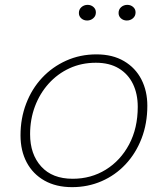

<svg xmlns="http://www.w3.org/2000/svg" viewBox="-20 -762 692 791"><path d="M277 9Q211 9 163.2 -18Q115.5 -45 90 -93Q64.5 -141 64.5 -204.5Q64.5 -274.5 87.8 -335.2Q111 -396 153.2 -441.2Q195.5 -486.5 252.8 -512.2Q310 -538 377.5 -538Q444 -538 491 -510.2Q538 -482.5 562.5 -434.8Q587 -387 587 -326.5Q587 -253 563.2 -191.5Q539.5 -130 497.2 -85Q455 -40 398.5 -15.5Q342 9 277 9ZM279.5 -25.5Q355 -25.5 415.8 -63Q476.5 -100.5 512 -167.2Q547.5 -234 547.5 -322Q547.5 -375 527.8 -416Q508 -457 469.5 -480.2Q431 -503.5 375 -503.5Q316 -503.5 266.5 -480.8Q217 -458 180.5 -417.5Q144 -377 124 -323.8Q104 -270.5 104 -209Q104 -126.5 149.8 -76Q195.5 -25.5 279.5 -25.5ZM339 -677.5Q325 -677.5 315 -686.2Q305 -695 305 -708.5Q305 -723.5 315.8 -732.8Q326.5 -742 341 -742Q355 -742 365 -733.2Q375 -724.5 375 -711Q375 -696 364.2 -686.8Q353.5 -677.5 339 -677.5ZM502.5 -677.5Q488.5 -677.5 478.5 -686.2Q468.5 -695 468.5 -708.5Q468.5 -723.5 479.2 -732.8Q490 -742 504.5 -742Q518.5 -742 528.5 -733.2Q538.5 -724.5 538.5 -711Q538.5 -696 527.8 -686.8Q517 -677.5 502.5 -677.5Z"/></svg>

Font: Epilogue ExtraLight
Style: Italic
Weight: 250
Italic angle: -12°
Designer: Tyler Finck
Foundry: Etcetera Type Co
Version: Version 2.112